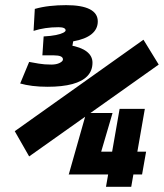

<svg xmlns="http://www.w3.org/2000/svg" viewBox="-20 -723 634 743"><path d="M92.8 -117.7 37.1 -215.3 535.2 -569.3 594.2 -473.1ZM164.1 -387.2Q131.8 -387.2 105.2 -390.6Q78.6 -394 58.1 -399.9L92.8 -483.4Q108.9 -480.5 130.1 -476.8Q151.4 -473.1 178.7 -473.1Q198.2 -473.1 210.9 -479.5Q223.6 -485.8 223.6 -493.2Q223.6 -508.8 188.5 -508.8H144L150.9 -564L248.5 -548.3Q292.5 -541 315.2 -523.7Q337.9 -506.3 337.9 -480.5Q337.9 -449.7 318.4 -429Q298.8 -408.2 260 -397.7Q221.2 -387.2 164.1 -387.2ZM144 -508.8 148.9 -582Q177.7 -583.5 196.5 -587.4Q215.3 -591.3 224.6 -596.2Q233.9 -601.1 233.9 -605.5Q233.9 -617.7 206.1 -617.7Q153.8 -617.7 109.9 -603.5L114.7 -688.5Q142.1 -696.3 172.6 -699.7Q203.1 -703.1 235.8 -703.1Q296.4 -703.1 327.4 -687.3Q358.4 -671.4 358.4 -640.1Q358.4 -610.4 334.2 -590.8Q310.1 -571.3 263.2 -563L257.8 -531.7ZM390.1 0 442.9 -301.8H540.5L487.8 0ZM245.6 -47.9 300.3 -136.2H418.9L403.3 -47.9ZM246.1 -47.9 313.5 -285.6H415.5L345.7 -47.9ZM491.2 -47.9 506.8 -136.2H545.4L529.8 -47.9Z"/></svg>

Font: Cascadia Code PL
Style: Italic
Weight: 400
Italic angle: -10°
Monospace: yes
Designer: Aaron Bell
Foundry: Saja Typeworks
Version: Version 2404.023